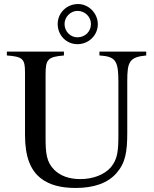

<svg xmlns="http://www.w3.org/2000/svg" viewBox="-20 -918 762 952"><path d="M465 -798C465 -852 420 -898 367 -898C311 -898 266 -854 266 -799C266 -743 309 -699 364 -699C420 -699 465 -743 465 -798ZM431 -799C431 -762 402 -733 364 -733C329 -733 300 -762 300 -799C300 -834 330 -864 364 -864C401 -864 431 -835 431 -799ZM705 -662H473V-643C554 -638 567 -616 567 -513V-250C567 -169 563 -129 530 -89C498 -52 442 -30 378 -30C321 -30 279 -47 250 -75C210 -114 206 -159 206 -237V-549C206 -624 217 -636 297 -643V-662H14V-643C93 -637 104 -626 104 -559V-249C104 -143 130 -73 185 -32C226 -1 282 14 355 14C447 14 515 -11 557 -59C602 -110 611 -164 611 -261V-516C611 -611 621 -635 705 -643Z"/></svg>

Font: XITS Math
Style: Regular
Weight: 400
Designer: MicroPress Inc., with final additions and corrections provided by Coen Hoffman, Elsevier (retired)
Version: Version 1.108